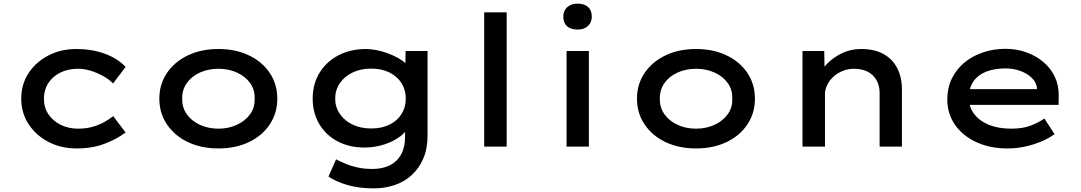

<svg xmlns="http://www.w3.org/2000/svg" viewBox="-20 -808 5958 1058"><path d="M404 10Q316 10 247 -26Q178 -62 137.5 -124Q97 -186 97 -264Q97 -343 137 -404.5Q177 -466 246 -502Q315 -538 401 -538Q486 -538 557.5 -512Q629 -486 672 -439L603 -348Q581 -371 548.5 -389Q516 -407 480.5 -418Q445 -429 409 -429Q354 -429 311.5 -407.5Q269 -386 245.5 -349Q222 -312 222 -264Q222 -216 246.5 -179Q271 -142 314 -120.5Q357 -99 409 -99Q452 -99 487.5 -108.5Q523 -118 552 -134Q581 -150 604 -168L672 -78Q623 -41 555.5 -15.5Q488 10 404 10Z M1184 10Q1089 10 1015.5 -25Q942 -60 900 -122.5Q858 -185 858 -264Q858 -344 900 -406Q942 -468 1015.5 -503Q1089 -538 1184 -538Q1278 -538 1351.5 -503Q1425 -468 1466.5 -406Q1508 -344 1508 -264Q1508 -185 1466.5 -122.5Q1425 -60 1351.5 -25Q1278 10 1184 10ZM1184 -99Q1240 -99 1286 -120.5Q1332 -142 1358.5 -179Q1385 -216 1383 -264Q1385 -313 1358.5 -350Q1332 -387 1286 -408Q1240 -429 1184 -429Q1127 -429 1081 -408Q1035 -387 1009 -349.5Q983 -312 984 -264Q983 -216 1009 -179Q1035 -142 1081 -120.5Q1127 -99 1184 -99Z M2040 230Q1957 230 1893 211Q1829 192 1790 165L1832 70Q1855 82 1884.5 94.5Q1914 107 1951 115Q1988 123 2032 123Q2088 123 2128 103Q2168 83 2190 43.5Q2212 4 2212 -53V-124L2230 -117Q2225 -88 2189.5 -59.5Q2154 -31 2100.5 -13Q2047 5 1988 5Q1904 5 1839.5 -29.5Q1775 -64 1739 -125Q1703 -186 1703 -265Q1703 -345 1740.5 -406.5Q1778 -468 1844.5 -503Q1911 -538 1997 -538Q2022 -538 2054 -532Q2086 -526 2118 -514Q2150 -502 2177 -486.5Q2204 -471 2221 -452.5Q2238 -434 2239 -413L2213 -405L2215 -527H2336V-62Q2336 11 2312.5 65.5Q2289 120 2248.5 157Q2208 194 2154 212Q2100 230 2040 230ZM2026 -100Q2083 -100 2126 -121Q2169 -142 2192.5 -179.5Q2216 -217 2216 -264Q2216 -313 2192.5 -350Q2169 -387 2126 -408.5Q2083 -430 2026 -430Q1968 -430 1923 -408.5Q1878 -387 1852.5 -349.5Q1827 -312 1827 -264Q1827 -218 1852.5 -180.5Q1878 -143 1923 -121.5Q1968 -100 2026 -100Z M2648 0V-740H2772V0Z M3102 0V-527H3225V0ZM3163 -645Q3125 -645 3104.5 -663.5Q3084 -682 3084 -716Q3084 -748 3105 -768Q3126 -788 3163 -788Q3200 -788 3220.5 -769.5Q3241 -751 3241 -716Q3241 -685 3220 -665Q3199 -645 3163 -645Z M3816 10Q3721 10 3647.5 -25Q3574 -60 3532 -122.5Q3490 -185 3490 -264Q3490 -344 3532 -406Q3574 -468 3647.5 -503Q3721 -538 3816 -538Q3910 -538 3983.5 -503Q4057 -468 4098.5 -406Q4140 -344 4140 -264Q4140 -185 4098.5 -122.5Q4057 -60 3983.5 -25Q3910 10 3816 10ZM3816 -99Q3872 -99 3918 -120.5Q3964 -142 3990.5 -179Q4017 -216 4015 -264Q4017 -313 3990.5 -350Q3964 -387 3918 -408Q3872 -429 3816 -429Q3759 -429 3713 -408Q3667 -387 3641 -349.5Q3615 -312 3616 -264Q3615 -216 3641 -179Q3667 -142 3713 -120.5Q3759 -99 3816 -99Z M4402 0V-527H4522L4524 -393L4490 -386Q4506 -425 4540 -459Q4574 -493 4621 -515.5Q4668 -538 4725 -538Q4799 -538 4849 -510Q4899 -482 4924.5 -431.5Q4950 -381 4950 -315V0H4827V-296Q4827 -338 4809 -368Q4791 -398 4760 -413.5Q4729 -429 4687 -429Q4652 -429 4622 -416.5Q4592 -404 4570.5 -383.5Q4549 -363 4537.5 -338.5Q4526 -314 4526 -290V0H4464Q4437 0 4421.5 0Q4406 0 4402 0Z M5532 10Q5435 10 5359.5 -25Q5284 -60 5242 -121Q5200 -182 5200 -259Q5200 -324 5225 -375Q5250 -426 5293.5 -462.5Q5337 -499 5396 -519Q5455 -539 5520 -539Q5582 -539 5636 -519.5Q5690 -500 5730.5 -465.5Q5771 -431 5793 -383.5Q5815 -336 5814 -279L5813 -230H5296L5273 -317H5710L5694 -303V-325Q5689 -357 5664 -380.5Q5639 -404 5601.5 -417.5Q5564 -431 5520 -431Q5462 -431 5416.5 -414Q5371 -397 5345 -361Q5319 -325 5319 -268Q5319 -218 5348.5 -179.5Q5378 -141 5430 -120Q5482 -99 5552 -99Q5616 -99 5660 -116Q5704 -133 5735 -155L5791 -69Q5760 -46 5718.5 -28.5Q5677 -11 5629.5 -0.5Q5582 10 5532 10Z"/></svg>

Font: Lexend Mega Medium
Style: Regular
Weight: 500
Version: Version 1.007